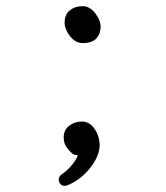

<svg xmlns="http://www.w3.org/2000/svg" viewBox="-20 -498 540 624"><path d="M249 -478Q271 -478 289 -455.5Q307 -433 307 -410.5Q307 -388 293 -373Q279 -358 249 -358Q225 -358 207.5 -380.5Q190 -403 190 -424Q190 -451 207 -464.5Q224 -478 249 -478ZM303 -38 304 -28Q304 8 274 46.5Q244 85 202 103Q196 106 191 106Q181 106 176 99.5Q171 93 171 86Q171 75 180 69Q198 57 213 39Q228 21 233 7Q230 6 223.5 5Q217 4 214 0Q205 -7 196 -20Q187 -33 187 -51Q187 -76 205 -89.5Q223 -103 246 -103Q269 -103 284.5 -83Q300 -63 303 -38Z"/></svg>

Font: Moon Stars Kai HW
Style: Bold
Weight: 700
Designer: GuiWonder
Version: Version 1.101